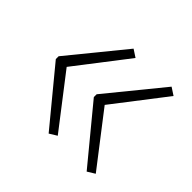

<svg xmlns="http://www.w3.org/2000/svg" viewBox="-106 -589 625 625"><g transform="rotate(45 206.5 -276.5)"><path d="M29 -282V-269L184 -81L210 -97L72 -276L210 -455L184 -472ZM204 -282V-269L359 -81L385 -97L247 -276L385 -455L359 -472Z"/></g></svg>

Font: Noto Sans Gurmukhi ExtraLight
Style: Regular
Weight: 200
Designer: Jelle Bosma - Monotype Design Team
Foundry: Monotype Imaging Inc.
Version: Version 2.004